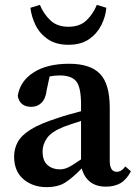

<svg xmlns="http://www.w3.org/2000/svg" viewBox="-20 -755 560 789"><path d="M415 12Q375 12 350 -8Q325 -28 316 -63Q279 -25 249 -5.5Q219 14 171 14Q115 14 76.5 -18.5Q38 -51 38 -112Q38 -144 53 -171.5Q68 -199 106.5 -223Q145 -247 217 -270Q237 -277 262 -284Q287 -291 313 -298V-326Q313 -396 293.5 -420.5Q274 -445 225 -445Q216 -445 205.5 -444Q195 -443 184 -441L172 -386Q168 -350 151 -333Q134 -316 109 -316Q61 -316 53 -361Q62 -421 117.5 -457Q173 -493 264 -493Q351 -493 391 -451.5Q431 -410 431 -312V-94Q431 -49 460 -49Q479 -49 495 -71L518 -51Q500 -17 475.5 -2.5Q451 12 415 12ZM155 -133Q155 -94 175.5 -76.5Q196 -59 226 -59Q243 -59 260 -67Q277 -75 313 -100V-258Q292 -251 273.5 -245Q255 -239 242 -234Q192 -214 173.5 -188Q155 -162 155 -133ZM105 -723 144 -735Q159 -698 187 -671.5Q215 -645 261 -645Q308 -645 335.5 -671.5Q363 -698 378 -735L417 -723Q414 -687 396.5 -652Q379 -617 346 -594Q313 -571 261 -571Q210 -571 176.5 -594Q143 -617 126 -652Q109 -687 105 -723Z"/></svg>

Font: Source Serif Pro Semibold
Style: Regular
Weight: 600
Designer: Frank Grießhammer
Foundry: Adobe Systems Incorporated
Version: Version 3.000;hotconv 1.0.109;makeotfexe 2.5.65596